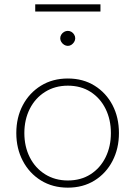

<svg xmlns="http://www.w3.org/2000/svg" viewBox="-20 -857 622 883"><path d="M292 6Q222 6 168.5 -27Q115 -60 85 -117Q55 -174 55 -245Q55 -317 85 -373.5Q115 -430 168.5 -463Q222 -496 292 -496Q362 -496 415 -463Q468 -430 497.5 -373.5Q527 -317 527 -245Q527 -174 497.5 -117Q468 -60 415 -27Q362 6 292 6ZM292 -27Q352 -27 396.5 -55.5Q441 -84 465.5 -133.5Q490 -183 490 -245Q490 -307 465.5 -356.5Q441 -406 396.5 -434.5Q352 -463 292 -463Q233 -463 187.5 -434.5Q142 -406 117 -356.5Q92 -307 92 -245Q92 -183 117 -133.5Q142 -84 187.5 -55.5Q233 -27 292 -27ZM292 -646Q283 -646 275 -651Q267 -656 262 -664Q257 -672 257 -681Q257 -690 262 -698Q267 -706 275 -710.5Q283 -715 292 -715Q301 -715 308.5 -710.5Q316 -706 321 -698Q326 -690 326 -681Q326 -672 321 -664Q316 -656 308.5 -651Q301 -646 292 -646ZM142 -804V-837H442V-804Z"/></svg>

Font: REM Thin
Style: Regular
Weight: 250
Designer: Octavio Pardo
Foundry: Ashler Design
Version: Version 1.005;gftools[0.9.28]